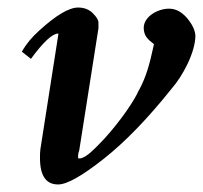

<svg xmlns="http://www.w3.org/2000/svg" viewBox="-20 -465 538 509"><path d="M361 -391C361 -369 374 -359 387 -349L388 -347C387 -343 385 -334 382 -321C373 -280 361 -247 345 -220V-219C327 -183 282 -122 242 -82L232 -72C214 -54 200 -45 191 -45H188C187 -45 187 -47 187 -52C187 -57 188 -61 190 -66L241 -390V-405C241 -412 236 -420 226 -430C216 -440 203 -445 187 -445C163 -445 129 -425 84 -384C65 -367 49 -348 38 -328L62 -309C95 -354 119 -376 134 -376H135L87 -69C86 -62 86 -54 86 -46C86 1 102 24 134 24C158 24 198 1 255 -44C312 -89 372 -151 435 -230C464 -263 498 -326 498 -371C497 -385 490 -400 476 -417C461 -434 446 -442 428 -442C398 -442 361 -421 361 -391Z"/></svg>

Font: fbb
Style: Bold Italic
Weight: 700
Italic angle: -12°
Designer: David J. Perry, Michael Sharpe
Version: Version 0.991